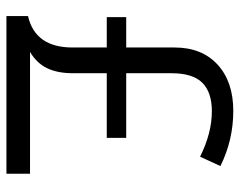

<svg xmlns="http://www.w3.org/2000/svg" viewBox="-96 -668 763 612"><g transform="rotate(90 286.0 -361.5)"><path d="M333 -723.1Q425.8 -723.1 508.8 -682.1L479 -617.2Q403.8 -654.8 334 -654.8Q273.9 -654.8 243.4 -624.5Q212.9 -594.2 212.9 -525.9V-381.8H418.9V-319.8H212.9V-211.9Q212.9 -163.1 197 -129.9Q181.2 -96.7 145 -75.2H533.2V0H30.8V-68.8Q130.9 -91.8 130.9 -210.9V-319.8H34.2V-381.8H130.9V-536.1Q130.9 -623 185.5 -673.1Q240.2 -723.1 333 -723.1Z"/></g></svg>

Font: Sahel FD
Style: FD
Weight: 400
Foundry: Saber Rastikerdar (saber.rastikerdar@gmail.com)
Version: Version 3.3.1